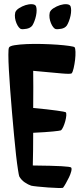

<svg xmlns="http://www.w3.org/2000/svg" viewBox="-20 -914 385 929"><path d="M327.1 -559.6Q323.2 -554.7 279.3 -558.6Q235.4 -562.5 140.6 -571.3Q140.6 -539.1 141.1 -492.2Q141.6 -445.3 140.6 -391.6Q213.9 -384.8 254.9 -378.9Q295.9 -373 297.9 -371.1Q301.8 -367.2 300.8 -355Q299.8 -342.8 295.9 -328.1Q292 -313.5 286.1 -300.3Q280.3 -287.1 274.4 -283.2Q269.5 -281.2 235.8 -277.8Q202.1 -274.4 140.6 -271.5Q140.6 -229.5 140.1 -188.5Q139.6 -147.5 138.7 -113.3Q233.4 -112.3 276.9 -109.9Q320.3 -107.4 324.2 -103.5Q328.1 -98.6 324.7 -85Q321.3 -71.3 314 -56.2Q306.6 -41 298.3 -26.4Q290 -11.7 285.2 -5.9Q283.2 -3.9 261.7 -4.4Q240.2 -4.9 213.9 -6.8Q187.5 -8.8 163.1 -11.2Q138.7 -13.7 130.9 -15.6Q116.2 -20.5 99.6 -31.7Q83 -43 73.2 -60.5Q71.3 -65.4 66.9 -93.3Q62.5 -121.1 57.6 -164.1Q52.7 -207 47.9 -260.7Q43 -314.5 38.1 -370.1Q33.2 -425.8 29.3 -479.5Q25.4 -533.2 22.9 -576.7Q20.5 -620.1 20.5 -648.9Q20.5 -677.7 23.4 -683.6Q26.4 -691.4 50.8 -695.3Q75.2 -699.2 109.4 -700.7Q143.6 -702.1 183.1 -701.2Q222.7 -700.2 256.8 -697.8Q291 -695.3 314.5 -691.9Q337.9 -688.5 340.8 -685.5Q344.7 -680.7 345.2 -663.1Q345.7 -645.5 343.3 -624.5Q340.8 -603.5 336.4 -584.5Q332 -565.4 327.1 -559.6ZM154.3 -883.8Q157.2 -876 157.2 -863.8Q157.2 -851.6 154.3 -837.9Q151.4 -824.2 146.5 -811.5Q141.6 -798.8 136.7 -791Q131.8 -784.2 124.5 -780.3Q117.2 -776.4 109.4 -774.9Q101.6 -773.4 94.2 -772.9Q86.9 -772.5 83 -773.4Q77.1 -774.4 70.8 -782.2Q64.5 -790 59.6 -801.8Q54.7 -813.5 52.7 -827.1Q50.8 -840.8 53.7 -853.5Q57.6 -865.2 72.3 -874.5Q86.9 -883.8 103.5 -889.2Q120.1 -894.5 135.3 -893.6Q150.4 -892.6 154.3 -883.8ZM321.3 -883.8Q324.2 -876 324.2 -863.8Q324.2 -851.6 321.3 -837.9Q318.4 -824.2 313.5 -811.5Q308.6 -798.8 303.7 -791Q298.8 -784.2 292 -780.3Q285.2 -776.4 276.9 -774.9Q268.6 -773.4 261.2 -772.9Q253.9 -772.5 250 -773.4Q244.1 -774.4 237.8 -782.2Q231.4 -790 226.6 -801.8Q221.7 -813.5 219.7 -827.1Q217.8 -840.8 220.7 -853.5Q224.6 -865.2 239.3 -874.5Q253.9 -883.8 270.5 -889.2Q287.1 -894.5 302.2 -893.6Q317.4 -892.6 321.3 -883.8Z"/></svg>

Font: Jolly Lodger
Style: Regular
Weight: 400
Designer: Stuart Sandler
Foundry: Font Diner, Inc
Version: Version 1.000